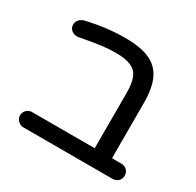

<svg xmlns="http://www.w3.org/2000/svg" viewBox="-131 -728 889 873"><g transform="rotate(30 313.0 -291.0)"><path d="M50.8 -39.1Q50.8 -55.7 63 -67.4Q75.2 -79.1 90.8 -79.1H419.9V-368.2Q419.9 -421.9 407.2 -450.2Q395.5 -477.5 366.7 -490.2Q337.9 -502.9 286.1 -502.9Q250 -502.9 212.4 -498Q174.8 -493.2 102.5 -479.5Q84 -476.6 68.8 -487.3Q53.7 -498 53.7 -517.6Q53.7 -532.2 64 -543.5Q74.2 -554.7 89.8 -558.6Q193.4 -583 290 -583Q372.1 -583 418.9 -561.5Q466.8 -540 488.8 -493.2Q510.7 -446.3 510.7 -368.2V-79.1H559.6Q577.1 -79.1 588.9 -67.9Q600.6 -56.6 600.6 -39.1Q600.6 -21.5 588.9 -10.3Q577.1 1 559.6 1H90.8Q75.2 1 63 -11.2Q50.8 -23.4 50.8 -39.1Z"/></g></svg>

Font: jf-openhuninn-2.1
Style: Regular
Weight: 400
Designer: [Kosugi Maru]
Designed by MOTOYA      

[Varela Round]
Joe Prince (Latin component); Avraham Cornfeld (Hebrew component)
Foundry: justfont Co., Ltd.
Version: 2.1